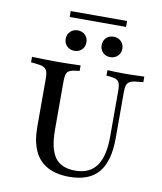

<svg xmlns="http://www.w3.org/2000/svg" viewBox="-92 -915 847 1001"><g transform="rotate(10 331.5 -415.0)"><path d="M133.9 -369.4V-472.6Q133.9 -497.6 128.6 -510.9Q123.4 -524.2 110.1 -530.6Q96.8 -537.1 70.2 -539.5L43.5 -541.9V-571Q58.1 -571 79 -570.2Q100 -569.4 123.8 -569Q147.6 -568.5 171 -568.5H179.8H187.1Q208.9 -568.5 229.8 -569Q250.8 -569.4 269.4 -570.2Q287.9 -571 300.8 -571V-541.9L281.5 -539.5Q247.6 -535.5 237.5 -523Q227.4 -510.5 227.4 -472.6V-369.4ZM342.7 11.3Q273.4 11.3 226.6 -14.1Q179.8 -39.5 156.9 -90.3Q133.9 -141.1 133.9 -216.9V-369.4H227.4V-220.2Q227.4 -116.9 260.5 -71.4Q293.5 -25.8 367.7 -25.8Q443.5 -25.8 480.2 -77Q516.9 -128.2 516.9 -231.5V-369.4H546.8V-228.2Q546.8 -107.3 497.2 -48Q447.6 11.3 342.7 11.3ZM516.9 -369.4V-472.6Q516.9 -509.7 507.7 -523Q498.4 -536.3 463.7 -540.3L442.7 -541.9V-571Q458.1 -570.2 482.7 -569.4Q507.3 -568.5 531.5 -568.5Q550.8 -568.5 570.6 -569Q590.3 -569.4 608.1 -570.2Q625.8 -571 637.9 -571V-541.9L608.1 -538.7Q583.1 -537.1 569.8 -530.6Q556.5 -524.2 551.6 -510.9Q546.8 -497.6 546.8 -472.6V-369.4ZM254.8 -640.3Q231.5 -640.3 215.7 -655.6Q200 -671 200 -694.4Q200 -717.7 215.7 -733.1Q231.5 -748.4 254.8 -748.4Q279 -748.4 294.4 -733.1Q309.7 -717.7 309.7 -694.4Q309.7 -671 294.4 -655.6Q279 -640.3 254.8 -640.3ZM445.2 -640.3Q421 -640.3 405.6 -655.6Q390.3 -671 390.3 -694.4Q390.3 -717.7 405.6 -733.1Q421 -748.4 445.2 -748.4Q468.5 -748.4 484.3 -733.1Q500 -717.7 500 -694.4Q500 -671 484.3 -655.6Q468.5 -640.3 445.2 -640.3ZM200.8 -809.7V-841.1H499.2V-809.7Z"/></g></svg>

Font: Playfair 5pt SemiExpanded Light Medium
Style: Regular
Weight: 500
Version: Version 2.203